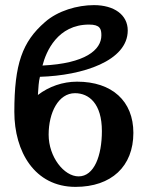

<svg xmlns="http://www.w3.org/2000/svg" viewBox="-20 -718 594 750"><path d="M156 -632C67 -555 36 -468 36 -281C36 -126 115 12 275 12C415 12 501 -68 501 -199C501 -323 418 -399 281 -399C225 -399 171 -380 128 -347C130 -377 131 -399 136 -418C303 -423 479 -480 479 -599C479 -660 426 -698 347 -698C282 -698 206 -676 156 -632ZM170 -192C170 -278 208 -354 273 -354C327 -354 378 -314 378 -206C378 -110 348 -29 287 -29C230 -29 170 -105 170 -192ZM328 -622C371 -622 376 -605 376 -580C376 -523 313 -470 146 -462C160 -517 205 -622 328 -622Z"/></svg>

Font: Libertinus Sans
Style: Bold
Weight: 700
Designer: Philipp H. Poll, Khaled Hosny
Foundry: Caleb Maclennan
Version: Version 7.050;RELEASE